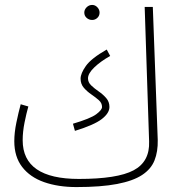

<svg xmlns="http://www.w3.org/2000/svg" viewBox="-20 -738 708 779"><path d="M290 21Q216 21 159 1Q102 -19 70 -60.5Q38 -102 38 -165Q38 -200 46.5 -241Q55 -282 64 -315L95 -306Q87 -278 79.5 -240.5Q72 -203 72 -169Q72 -12 300 -12Q456 -12 522 -47Q588 -82 585 -164L567 -710H600L620 -170Q621 -123 607 -87.5Q593 -52 556.5 -28Q520 -4 455 8.5Q390 21 290 21ZM284 -207 276 -236Q347 -257 370.5 -274.5Q394 -292 394 -304Q394 -320 381 -331.5Q368 -343 350.5 -355Q333 -367 320 -382Q307 -397 307 -419Q307 -440 328.5 -470.5Q350 -501 413 -537L427 -511Q388 -489 362.5 -464.5Q337 -440 337 -420Q337 -404 350 -391.5Q363 -379 380.5 -367Q398 -355 411 -340Q424 -325 424 -304Q424 -279 393 -255Q362 -231 284 -207ZM354 -657Q341 -657 331.5 -665.5Q322 -674 322 -687Q322 -699 331.5 -708.5Q341 -718 354 -718Q366 -718 375 -708.5Q384 -699 384 -687Q384 -674 375 -665.5Q366 -657 354 -657Z"/></svg>

Font: Noto Sans Arabic UI XCn XLt
Style: Regular
Weight: 200
Width: 2
Designer: Monotype Design Team, Nadine Chahine and Nizar Qandah
Foundry: Monotype Imaging Inc.
Version: Version 2.010; ttfautohint (v1.8.4.7-5d5b)